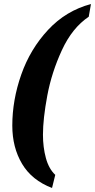

<svg xmlns="http://www.w3.org/2000/svg" viewBox="-20 -792 471 952"><path d="M41 -169Q41 -296 85.5 -422.5Q130 -549 218.5 -644Q307 -739 431 -772L420 -709Q338 -654 287 -543.5Q236 -433 214.5 -318Q193 -203 193 -124Q193 -62 207.5 -8.5Q222 45 254 75L238 140Q138 102 89.5 20.5Q41 -61 41 -169Z"/></svg>

Font: Noto Serif CondExtraBold
Style: Italic
Weight: 800
Width: 3
Italic angle: -12°
Designer: Monotype Design Team
Foundry: Monotype Imaging Inc.
Version: Version 1.001